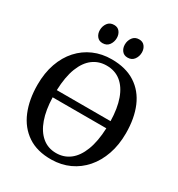

<svg xmlns="http://www.w3.org/2000/svg" viewBox="-220 -1096 1162 1250"><g transform="rotate(30 361.0 -471.0)"><path d="M354.5 11Q246.5 12.5 175 -35.8Q103.5 -84 68 -169.8Q32.5 -255.5 32.5 -367Q32.5 -455.5 57.5 -526.5Q82.5 -597.5 128 -647.8Q173.5 -698 235 -724.8Q296.5 -751.5 369.5 -751.5Q476 -751.5 547.2 -705.5Q618.5 -659.5 654 -576Q689.5 -492.5 689.5 -380Q689.5 -292.5 664.5 -220.8Q639.5 -149 594.5 -97.5Q549.5 -46 488.5 -18Q427.5 10 354.5 11ZM359 -41Q417.5 -41 461.8 -75Q506 -109 532.2 -176.8Q558.5 -244.5 562.5 -344.5H159Q161.5 -250.5 185.5 -182.8Q209.5 -115 253.5 -78Q297.5 -41 359 -41ZM159 -398.5H563Q561 -493.5 537 -560.8Q513 -628 468.8 -663.8Q424.5 -699.5 361.5 -699.5Q303 -699.5 258.8 -666.5Q214.5 -633.5 188.5 -566.8Q162.5 -500 159 -398.5ZM262.5 -812Q236 -812 221 -831.2Q206 -850.5 206 -877.5Q206 -907 222.5 -930Q239 -953 270.5 -953H271.5Q298.5 -953 313.2 -933.8Q328 -914.5 328 -887.5Q328 -858 311.5 -835Q295 -812 263.5 -812ZM451 -812Q424 -812 409 -831.2Q394 -850.5 394 -877.5Q394 -907 410.8 -930Q427.5 -953 458.5 -953H459.5Q486.5 -953 501.5 -933.8Q516.5 -914.5 516.5 -887.5Q516.5 -858 499.8 -835Q483 -812 452 -812Z"/></g></svg>

Font: Merriweather 24pt Medium
Style: Regular
Weight: 500
Designer: Eben Sorkin
Foundry: Eben Sorkin
Version: Version 2.100